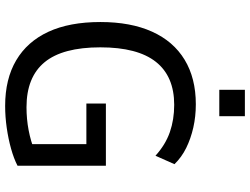

<svg xmlns="http://www.w3.org/2000/svg" viewBox="-130 -810 949 728"><g transform="rotate(90 344.0 -445.5)"><path d="M381 9Q279 9 208 -33Q137 -75 100 -155Q63 -235 63 -352Q63 -467 99.5 -548Q136 -629 206 -671.5Q276 -714 375 -714Q421 -714 463 -704.5Q505 -695 540.5 -677.5Q576 -660 602 -633L570 -561Q528 -599 480.5 -615.5Q433 -632 377 -632Q269 -632 214 -562.5Q159 -493 159 -352Q159 -209 215.5 -140.5Q272 -72 386 -72Q431 -72 473 -80Q515 -88 552 -103L526 -59V-299H372V-373H608V-38Q581 -24 543.5 -13.5Q506 -3 464 3Q422 9 381 9ZM320 -803V-900H420V-803Z"/></g></svg>

Font: Nunito Sans 10pt SemiCondensed Medium
Style: Regular
Weight: 500
Width: 4
Designer: Vernon Adams
Foundry: Vernon Adams
Version: Version 3.101;gftools[0.9.27]